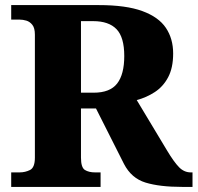

<svg xmlns="http://www.w3.org/2000/svg" viewBox="-20 -734 776 754"><path d="M24 0V-57H57Q79 -57 98 -66.5Q117 -76 117 -115V-598Q117 -624 107 -636.5Q97 -649 83.5 -653Q70 -657 57 -657H24V-714H368Q475 -714 539 -690.5Q603 -667 631.5 -624.5Q660 -582 660 -524Q660 -468 640.5 -431Q621 -394 588 -372.5Q555 -351 517 -341L636 -143Q663 -98 683 -77.5Q703 -57 729 -57H736V0H695Q607 0 551.5 -17Q496 -34 467 -90L357 -308H298V-115Q298 -76 313.5 -66.5Q329 -57 353 -57H375V0ZM348 -370Q412 -370 440 -406Q468 -442 468 -514Q468 -588 437.5 -619.5Q407 -651 346 -651H298V-370Z"/></svg>

Font: Noto Serif ExtraBold
Style: Regular
Weight: 800
Designer: Monotype Design Team
Foundry: Monotype Imaging Inc.
Version: Version 2.014